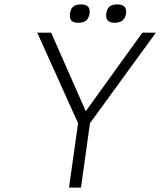

<svg xmlns="http://www.w3.org/2000/svg" viewBox="-20 -848 725 868"><path d="M386.7 -291 346.2 0H292L333 -291L148.4 -700.2H211.4L367.7 -345.2L623.5 -700.2H684.6ZM346.2 -828.1Q390.6 -828.1 384.8 -787.1Q381.8 -765.6 369.6 -755.4Q357.4 -745.1 334.5 -745.1Q311.5 -745.1 302.5 -755.1Q293.5 -765.1 296.4 -787.1Q299.3 -808.6 311.3 -818.4Q323.2 -828.1 346.2 -828.1ZM510.3 -828.1Q555.7 -828.1 549.8 -787.1Q543.9 -745.1 498.5 -745.1Q454.6 -745.1 460.4 -787.1Q463.4 -808.6 475.3 -818.4Q487.3 -828.1 510.3 -828.1Z"/></svg>

Font: Fivo Sans Light
Style: Regular
Weight: 300
Designer: Alexander Slobzheninov
Foundry: Alexander Slobzheninov
Version: 1.0